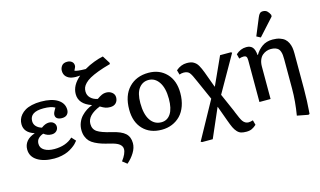

<svg xmlns="http://www.w3.org/2000/svg" viewBox="-114 -1171 2938 1763"><g transform="rotate(-15 1355.0 -290.0)"><path d="M271 14.2Q171.4 14.2 110.6 -24.2Q49.8 -62.5 49.8 -130.9Q49.8 -174.3 75.9 -206.5Q102.1 -238.8 153.8 -255.9V-257.8Q59.1 -288.1 59.1 -368.2Q59.1 -391.1 66.4 -412.6Q73.7 -434.1 90.8 -454.3Q107.9 -474.6 133.3 -489.7Q158.7 -504.9 197.5 -513.9Q236.3 -522.9 284.2 -522.9Q386.7 -522.9 443.4 -486.6Q500 -450.2 500 -388.2Q500 -361.3 483.6 -343.8Q467.3 -326.2 434.1 -326.2Q406.2 -326.2 389.6 -337.6Q373 -349.1 373 -371.1Q373 -375.5 373.5 -379.6Q374 -383.8 375.7 -388.7Q377.4 -393.6 378.7 -396.7Q379.9 -399.9 383.3 -406Q386.7 -412.1 387.9 -414.6Q389.2 -417 393.8 -424.8Q398.4 -432.6 399.9 -435.1Q363.8 -457 291 -457Q161.1 -457 161.1 -370.1Q161.1 -340.3 180.7 -319.6Q200.2 -298.8 232.9 -289.1Q271 -317.9 305.2 -317.9Q333 -317.9 350.1 -302.2Q367.2 -286.6 367.2 -263.2Q367.2 -239.3 349.9 -222.7Q332.5 -206.1 304.2 -206.1Q262.7 -206.1 230 -232.9Q202.1 -224.1 182.6 -204.8Q163.1 -185.5 163.1 -153.8Q163.1 -113.3 199.7 -91.6Q236.3 -69.8 293 -69.8Q404.3 -69.8 469.2 -131.8L504.9 -92.8Q494.6 -79.1 481.7 -66.2Q468.8 -53.2 447 -38.1Q425.3 -22.9 400.9 -11.7Q376.5 -0.5 342.3 6.8Q308.1 14.2 271 14.2Z M905.8 233.9 862.8 200.2Q909.7 138.2 909.7 95.2Q909.7 68.4 885 48.1Q860.4 27.8 795.9 13.2Q752.9 2.9 722.9 -6.8Q692.9 -16.6 663.1 -31.7Q633.3 -46.9 615.7 -65.7Q598.1 -84.5 587.4 -112.1Q576.7 -139.6 576.7 -174.8Q576.7 -211.9 590.6 -245.4Q604.5 -278.8 627.4 -302.7Q650.4 -326.7 676.3 -343.3Q702.1 -359.9 729 -369.1V-371.1Q611.8 -411.1 611.8 -505.9Q611.8 -589.8 695.8 -660.2Q651.4 -655.8 618.4 -662.1Q585.4 -668.5 564.7 -689.7Q543.9 -710.9 543.9 -746.1Q543.9 -771.5 560.1 -792.7Q576.2 -814 611.8 -814Q638.7 -814 655.8 -800Q672.9 -786.1 672.9 -762.2Q672.9 -758.3 672.4 -754.9Q671.9 -751.5 669.9 -747.1Q668 -742.7 666.7 -739.7Q665.5 -736.8 661.9 -729.5Q658.2 -722.2 655.8 -717.8Q673.8 -706.5 760.7 -705.1Q805.7 -731.9 854.7 -750.2Q903.8 -768.6 941.9 -775.9L986.8 -704.1V-691.9Q918 -673.3 867.7 -654.3Q817.4 -635.3 786.4 -617.7Q755.4 -600.1 736.8 -580.8Q718.3 -561.5 711.4 -544.2Q704.6 -526.9 704.6 -505.9Q704.6 -470.2 729 -445.3Q753.4 -420.4 795.9 -411.1Q825.2 -431.6 844.2 -439.9Q863.3 -448.2 883.8 -448.2Q917 -448.2 939.9 -429.7Q962.9 -411.1 962.9 -382.8Q962.9 -350.1 943.4 -329.6Q923.8 -309.1 888.7 -309.1Q863.8 -309.1 844.5 -315.4Q825.2 -321.8 795.9 -339.8Q670.9 -289.6 670.9 -207Q670.9 -156.7 708.3 -131.3Q745.6 -106 839.8 -84Q929.7 -63.5 966.3 -29.5Q1002.9 4.4 1002.9 64Q1002.9 107.9 975.3 153.1Q947.8 198.2 905.8 233.9Z M1292.5 14.2Q1180.7 14.2 1115 -54.7Q1049.3 -123.5 1049.3 -241.2Q1049.3 -375 1119.9 -449Q1190.4 -522.9 1306.2 -522.9Q1410.6 -522.9 1476.6 -454.6Q1542.5 -386.2 1542.5 -268.1Q1542.5 -201.2 1523.4 -147.2Q1504.4 -93.3 1470.7 -58.3Q1437 -23.4 1391.6 -4.6Q1346.2 14.2 1292.5 14.2ZM1306.2 -53.2Q1362.8 -53.2 1395 -102.1Q1427.2 -150.9 1427.2 -244.1Q1427.2 -345.7 1389.4 -402.3Q1351.6 -459 1290.5 -459Q1233.9 -459 1198.7 -413.1Q1163.6 -367.2 1163.6 -272.9Q1163.6 -166.5 1201.9 -109.9Q1240.2 -53.2 1306.2 -53.2Z M1892.1 84 1842.3 -53.2 1840.3 -57.1 1720.2 219.2H1619.1L1606.9 212.9L1803.2 -144L1720.2 -331.1Q1691.4 -400.4 1673.6 -420.7Q1655.8 -440.9 1619.1 -440.9Q1598.6 -440.9 1579.1 -433.1L1566.9 -477.1Q1613.8 -518.1 1669.9 -518.1Q1690.4 -518.1 1706.3 -514.9Q1722.2 -511.7 1734.9 -503.9Q1747.6 -496.1 1757.1 -486.8Q1766.6 -477.5 1775.6 -461.7Q1784.7 -445.8 1791.3 -430.7Q1797.9 -415.5 1807.1 -392.1L1859.9 -248L1863.3 -241.2L1984.9 -508.8H2085.9L2098.1 -502.9L1899.9 -154.8L1976.1 19Q1978 23.9 1981.4 33.2Q2009.8 104 2024.4 124.5Q2045.9 154.3 2078.1 154.8Q2095.2 154.8 2121.1 147L2133.3 192.9Q2112.8 211.9 2090.8 222.4Q2068.8 232.9 2038.1 232.9Q2007.3 232.9 1987.5 226.8Q1967.8 220.7 1950.9 202.4Q1934.1 184.1 1921.6 158Q1909.2 131.8 1892.1 84Z M2388.7 -568.8 2350.6 -588.9 2418.9 -753.9Q2428.2 -776.4 2438.7 -786.6Q2449.2 -796.9 2467.8 -796.9Q2492.7 -796.9 2508.1 -783Q2523.4 -769 2534.7 -744.1L2533.7 -729ZM2627 230 2522 210Q2543.9 79.1 2543.9 -41V-319.8Q2543.9 -343.8 2542.2 -360.4Q2540.5 -377 2534.9 -393.8Q2529.3 -410.6 2519 -420.7Q2508.8 -430.7 2491.2 -436.8Q2473.6 -442.9 2448.7 -442.9Q2426.8 -442.9 2406.5 -435.5Q2386.2 -428.2 2368.2 -413.1Q2350.1 -397.9 2339.4 -370.8Q2328.6 -343.8 2328.6 -308.1V0H2222.7V-396Q2222.7 -421.9 2215.1 -431.4Q2207.5 -440.9 2189 -440.9Q2168 -440.9 2147 -433.1L2135.7 -477.1Q2180.2 -518.1 2235.8 -518.1Q2272.9 -518.1 2293 -496.8Q2313 -475.6 2317.9 -420.9H2320.8Q2345.7 -464.4 2386.5 -493.7Q2427.2 -522.9 2486.8 -522.9Q2525.4 -522.9 2554.4 -513.4Q2583.5 -503.9 2601.3 -488.3Q2619.1 -472.7 2630.1 -449.5Q2641.1 -426.3 2645 -402.3Q2648.9 -378.4 2648.9 -349.1V-8.8Q2648.9 45.4 2646.5 104Q2644 162.6 2641.1 193.8L2638.7 225.1Z"/></g></svg>

Font: Literata Book Medium
Style: Regular
Weight: 500
Designer: Latin by Veronika Burian and Jose Scaglione. Greek by Irene Vlachou. Cyrillic by Vera Evstafieva
Foundry: TypeTogether
Version: Version 2.003;PS 002.003;hotconv 1.0.88;makeotf.lib2.5.64775